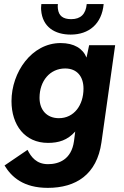

<svg xmlns="http://www.w3.org/2000/svg" viewBox="-20 -717 614 952"><path d="M217 214.5C356.5 214.5 460.5 148.5 483 -11L551 -493H422L409 -431.5C391 -476 348 -503.5 280.5 -503.5C137 -503.5 37 -358.5 37 -215.5C37 -97 103 -8.5 218 -8.5C270.5 -8.5 314.5 -21.5 353 -65L347 -18C334.5 75.5 270 97 218 97C160.5 97 134 61 116.5 26L2.5 103.5C37 160.5 96 214.5 217 214.5ZM176 -232C176 -315.5 227.5 -377.5 303 -377.5C362 -377.5 394 -337.5 394 -277.5C394 -196 347.5 -131 272 -131C212 -131 176 -172 176 -232ZM184 -667C190.5 -583 252 -545.5 330.5 -545.5C421 -545.5 485 -598.5 494 -697H410C405.5 -647 380 -622 333 -622C292.5 -622 271 -638.5 267 -674C266 -681 266 -689 267 -697H185C183 -681 183.5 -671 184 -667Z"/></svg>

Font: HK Grotesk ExtraBold
Style: Italic
Weight: 800
Italic angle: -16°
Designer: Alfredo Marco Pradil
Foundry: Hanken Design Co.
Version: Version 3.001;FEAKit 1.0